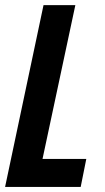

<svg xmlns="http://www.w3.org/2000/svg" viewBox="-22 -734 412 754"><path d="M-2 0 148.9 -713.9H273.9L145 -109.9H316.9L294.9 0Z"/></svg>

Font: Open Sans Condensed
Style: Bold Italic
Weight: 700
Width: 3
Italic angle: -12°
Designer: Monotype Design Team
Foundry: Monotype Imaging Inc.
Version: Version 3.003; ttfautohint (v1.8.4)